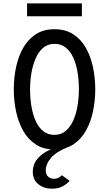

<svg xmlns="http://www.w3.org/2000/svg" viewBox="-20 -888 656 1156"><path d="M308 12Q241.5 12 194.8 -18.8Q148 -49.5 119 -101.5Q90 -153.5 76.5 -218Q63 -282.5 63 -350Q63 -418 76.5 -482.5Q90 -547 119 -598.8Q148 -650.5 194.8 -681.2Q241.5 -712 308 -712Q375 -712 421.8 -681.2Q468.5 -650.5 497.5 -598.8Q526.5 -547 540 -482.5Q553.5 -418 553.5 -350Q553.5 -282.5 540 -218Q526.5 -153.5 497.5 -101.5Q468.5 -49.5 421.8 -18.8Q375 12 308 12ZM308 -76Q348 -76 376 -100Q404 -124 421.5 -163.8Q439 -203.5 447 -252Q455 -300.5 455 -350Q455 -403.5 447 -452.8Q439 -502 421.5 -540.5Q404 -579 376 -601.5Q348 -624 308 -624Q268 -624 240 -600.2Q212 -576.5 194.8 -536.8Q177.5 -497 169.2 -448.5Q161 -400 161 -350Q161 -297 169.2 -247.8Q177.5 -198.5 194.8 -159.8Q212 -121 240 -98.5Q268 -76 308 -76ZM292.5 248Q244.5 248 211 221.2Q177.5 194.5 177.5 146Q177.5 96 214.2 58.5Q251 21 314.5 0H383.5Q316 27.5 285.8 64.2Q255.5 101 255.5 136.5Q255.5 164 270.5 176.2Q285.5 188.5 303.5 188.5Q321.5 188.5 333.5 181.5Q345.5 174.5 352.5 167L399.5 201Q385 217.5 359 232.8Q333 248 292.5 248ZM143 -790V-867.5H473V-790Z"/></svg>

Font: Overpass Mono Medium
Style: Regular
Weight: 500
Monospace: yes
Designer: Delve Withrington, Dave Bailey
Foundry: Delve Fonts LLC
Version: Version 4.000